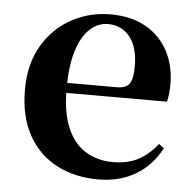

<svg xmlns="http://www.w3.org/2000/svg" viewBox="-45 -598 663 659"><g transform="rotate(5 286.0 -268.0)"><path d="M316.2 16.2Q235.8 16.2 173.2 -16.5Q110.6 -49.1 75.1 -113Q39.6 -176.9 39.6 -268.8Q39.6 -358.8 77.6 -422.2Q115.5 -485.7 177.2 -518.8Q238.9 -551.9 309.4 -551.9Q383.1 -551.9 433.5 -522.5Q483.8 -493.1 509.6 -443.2Q535.4 -393.3 535.4 -330.9Q535.4 -296.1 528.7 -270.2H98.1V-304.6H353.4Q385.5 -304.6 396.9 -322.2Q408.3 -339.8 408.3 -380.4Q408.3 -446.3 380.2 -482.2Q352.1 -518 304.1 -518Q270.7 -518 242.6 -492.9Q214.6 -467.8 198.1 -416Q181.7 -364.1 181.7 -282.7Q181.7 -200.5 204.9 -148.2Q228 -95.8 268.8 -71.7Q309.5 -47.5 361.4 -47.5Q414.4 -47.5 450.9 -67.7Q487.3 -87.9 514.2 -123.2L532.1 -109.9Q500.6 -49.8 445.7 -16.8Q390.7 16.2 316.2 16.2Z"/></g></svg>

Font: Noto Serif SC
Style: Regular
Weight: 200
Designer: Ryoko NISHIZUKA 西塚涼子 (kana & ideographs); Frank Grießhammer (Latin, Greek & Cyrillic); Wenlong ZHANG 张文龙 (bopomofo); San
Foundry: Adobe
Version: Version 2.001;hotconv 1.1.0;makeotfexe 2.6.0